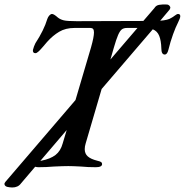

<svg xmlns="http://www.w3.org/2000/svg" viewBox="-30 -738 820 852"><path d="M770 -666Q770 -658 760 -638Q750 -619 738 -586Q726 -553 717 -516Q712 -496 701 -496Q686 -496 686 -523Q685 -558 676.5 -579Q668 -600 648 -608L421 -343L350 -101Q346 -88 346 -76Q346 -56 359.5 -44Q373 -32 401 -25Q414 -22 418.5 -19Q423 -16 423 -10Q423 4 395 4Q359 4 329 1Q293 -1 273 -1Q251 -1 209 1Q176 4 141 4Q134 4 126 2L63 76Q50 94 24 94L12 93Q0 92 -5.5 87.5Q-11 83 -10 76Q-10 76 -9.5 74.5Q-9 73 -6 69L305 -294L374 -528Q387 -574 387 -594Q387 -605 383 -609.5Q379 -614 371 -614H301Q261 -614 232.5 -597Q204 -580 179 -552Q173 -545 161.5 -531.5Q150 -518 141.5 -510Q133 -502 127 -502Q115 -502 116 -516Q120 -532 127 -546Q165 -604 180 -654Q183 -663 189 -669.5Q195 -676 201 -676Q209 -676 227 -660Q237 -652 252 -648Q267 -644 310 -644L606 -645L655 -702Q662 -714 676 -716.5Q690 -719 712 -718Q718 -717 722 -712.5Q726 -708 726 -703L723 -696L681 -646Q716 -649 729 -658Q737 -662 746 -669Q755 -676 760 -676Q770 -676 770 -666ZM460 -474 580 -614H534Q519 -614 510.5 -607.5Q502 -601 494 -582.5Q486 -564 475 -526ZM266 -161 149 -24 154 -25Q194 -33 216.5 -50.5Q239 -68 248 -101Z"/></svg>

Font: EB Garamond Medium
Style: Italic
Weight: 500
Italic angle: -17.2°
Designer: Georg Duffner and Octavio Pardo
Foundry: Georg Duffner
Version: Version 1.000